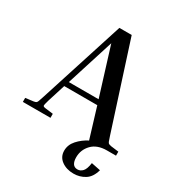

<svg xmlns="http://www.w3.org/2000/svg" viewBox="-215 -810 1070 1162"><g transform="rotate(30 319.5 -228.5)"><path d="M605 125Q590 179 554.5 201Q519 223 476 223Q426 223 392 198Q358 173 358 130Q358 89 387.5 56Q417 23 458 2L394 -208H163L124 -84Q114 -50 115 -43.5Q116 -37 132 -35L187 -28V0H-6V-28L49 -35Q60 -37 65 -39.5Q70 -42 74 -52Q78 -62 85 -84L276 -680H362L554 -84Q561 -62 565 -52Q569 -42 574.5 -39.5Q580 -37 590 -35L645 -28V0H582Q514 0 477.5 38Q441 76 441 129Q441 157 451.5 173Q462 189 484 189Q504 189 519.5 172.5Q535 156 541 112ZM175 -243H383L280 -575Z"/></g></svg>

Font: Inria Serif
Style: Bold
Weight: 700
Designer: Black Foundry Team
Foundry: Black Foundry
Version: Version 1.000; ttfautohint (v1.8.3)